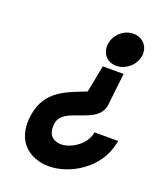

<svg xmlns="http://www.w3.org/2000/svg" viewBox="-117 -670 633 755"><g transform="rotate(20 199.5 -292.0)"><path d="M42 -156C24 -42 96 10 176 10C262 10 375 -54 397 -167L399 -177H300L298 -168C286 -120 227 -84 185 -88C156 -91 134 -109 140 -156C150 -233 306 -206 314 -300L329 -432H242L220 -319C147 -289 59 -266 42 -156ZM231 -523C225 -483 251 -452 290 -452C329 -452 367 -483 373 -523C379 -563 351 -594 312 -594C273 -594 237 -563 231 -523Z"/></g></svg>

Font: Charger Pro
Style: ExBdNarObl
Weight: 400
Designer: Jasper
Foundry: Cannot Into Space Fonts
Version: Version 1.09